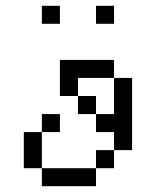

<svg xmlns="http://www.w3.org/2000/svg" viewBox="-20 -645 540 665"><path d="M187.5 -187.5V-250H125V-187.5H62.5Q62.5 -187.5 62.5 -62.5H125V0H312.5V-62.5H125Q125 -62.5 125 -187.5ZM187.5 -562.5V-625H125V-562.5ZM375 -562.5V-625H312.5V-562.5ZM312.5 -62.5H375V-125H312.5ZM375 -125H437.5Q437.5 -125 437.5 -375H375Q375 -375 375 -250H312.5V-187.5H375ZM312.5 -250V-312.5H250V-250ZM250 -312.5V-375H375V-437.5H187.5Q187.5 -437.5 187.5 -312.5Z"/></svg>

Font: CalcUnifontExMono
Style: Regular
Weight: 500
Version: Version 15.0.06